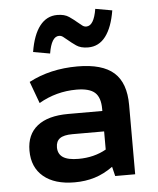

<svg xmlns="http://www.w3.org/2000/svg" viewBox="-53 -776 686 833"><g transform="rotate(-5 290.0 -359.0)"><path d="M239 12Q152 12 103.5 -28.5Q55 -69 55 -142Q55 -212 101.5 -249Q148 -286 236 -286H385V-295Q385 -345 361 -366.5Q337 -388 281 -388Q193 -388 117 -344L82 -439Q175 -488 294 -488Q402 -488 452.5 -443Q503 -398 503 -302V0H416L406 -41Q367 -13 326.5 -0.5Q286 12 239 12ZM264 -88Q332 -88 385 -118V-197H247Q209 -197 192 -184.5Q175 -172 175 -146Q175 -117 196.5 -102.5Q218 -88 264 -88ZM181 -554 108 -567Q120 -641 150 -679.5Q180 -718 226 -718Q258 -718 277.5 -704.5Q297 -691 312 -678Q322 -670 330 -663.5Q338 -657 348 -657Q381 -657 393 -730L466 -717Q454 -644 424.5 -605Q395 -566 348 -566Q316 -566 296.5 -579.5Q277 -593 262 -606Q252 -614 244 -620.5Q236 -627 226 -627Q193 -627 181 -554Z"/></g></svg>

Font: Sometype Mono
Style: Bold
Weight: 700
Monospace: yes
Designer: Ryoichi Tsunekawa
Foundry: Dharma Type
Version: Version 1.000; ttfautohint (v1.8.3)